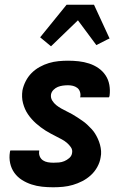

<svg xmlns="http://www.w3.org/2000/svg" viewBox="-20 -785 540 813"><path d="M205 8Q181 8 158 5.5Q135 3 113.5 -4Q92 -11 73 -23Q54 -35 41 -53Q28 -71 23 -94Q18 -117 22 -141Q22 -142 22.5 -144Q23 -146 24 -148H146V-145Q144 -133 148.5 -122.5Q153 -112 162 -106Q171 -100 182.5 -98Q194 -96 206 -96Q218 -96 229.5 -97Q241 -98 252 -102.5Q263 -107 273 -115.5Q283 -124 285 -136Q288 -150 280.5 -161Q273 -172 263 -180.5Q253 -189 241.5 -195Q230 -201 218.5 -207Q207 -213 195.5 -219Q184 -225 173 -232Q162 -239 152 -246.5Q142 -254 132.5 -262.5Q123 -271 114.5 -280.5Q106 -290 98.5 -301Q91 -312 86 -323.5Q81 -335 77.5 -348Q74 -361 73.5 -374.5Q73 -388 75 -402Q79 -422 89 -441.5Q99 -461 114 -476Q129 -491 148 -501.5Q167 -512 187 -518Q207 -524 227.5 -526Q248 -528 268 -528Q291 -528 313.5 -525.5Q336 -523 357.5 -516Q379 -509 397 -496.5Q415 -484 427 -466Q439 -448 443 -425.5Q447 -403 444 -380Q443 -378 443 -376.5Q443 -375 441 -373H319L320 -375Q322 -386 318.5 -396.5Q315 -407 307 -413Q299 -419 289 -421.5Q279 -424 268 -424Q257 -424 246 -422.5Q235 -421 225 -417Q215 -413 206.5 -404.5Q198 -396 196 -385Q194 -371 201 -359.5Q208 -348 218 -340Q228 -332 239.5 -325.5Q251 -319 262.5 -313.5Q274 -308 285.5 -301.5Q297 -295 307.5 -288Q318 -281 329 -273.5Q340 -266 349 -257.5Q358 -249 367 -239.5Q376 -230 382.5 -219.5Q389 -209 394.5 -197Q400 -185 403.5 -172Q407 -159 408 -145.5Q409 -132 406 -118Q403 -98 392 -78Q381 -58 364.5 -43Q348 -28 328.5 -18Q309 -8 288.5 -2Q268 4 247 6Q226 8 205 8ZM196 -589 150 -627 262 -765H378L444 -622L435 -618L388 -594L310 -699Z"/></svg>

Font: Iosevka SS18 Extrabold
Style: Italic
Weight: 800
Italic angle: -9°
Monospace: yes
Designer: Belleve Invis
Foundry: Belleve Invis
Version: Version 25.1.1; ttfautohint (v1.8.4)